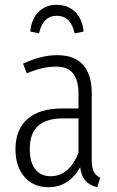

<svg xmlns="http://www.w3.org/2000/svg" viewBox="-20 -762 483 793"><path d="M213.9 -696.8Q157.7 -696.8 141.1 -624L105 -631.8Q109.9 -684.1 139.4 -713.1Q168.9 -742.2 213.9 -742.2Q259.8 -742.2 290 -713.1Q320.3 -684.1 325.2 -631.8L288.1 -624Q273.4 -696.8 213.9 -696.8ZM358.9 -100.1Q358.9 -68.8 367.4 -52.7Q376 -36.6 394 -27.8L381.8 11.2Q350.6 3.9 333.3 -15.4Q315.9 -34.7 311 -70.8Q264.2 11.2 180.2 11.2Q117.7 11.2 80.8 -31.7Q43.9 -74.7 43.9 -145Q43.9 -227.1 93.5 -270.5Q143.1 -314 234.9 -314H304.2V-374Q304.2 -431.2 281.7 -459Q259.3 -486.8 210.9 -486.8Q155.3 -486.8 90.8 -459L75.2 -499Q150.4 -534.2 215.8 -534.2Q288.1 -534.2 323.5 -493.7Q358.9 -453.1 358.9 -377.9ZM189 -34.2Q265.1 -34.2 304.2 -130.9V-272.9H240.2Q170.9 -272.9 137 -241.9Q103 -210.9 103 -147Q103 -91.3 125.7 -62.7Q148.4 -34.2 189 -34.2Z"/></svg>

Font: Fira Sans Compressed Light
Style: Regular
Weight: 300
Width: 1
Designer: Carrois Corporate & Edenspiekermann AG
Foundry: Carrois Corporate GbR & Edenspiekermann AG
Version: Version 4.203;PS 004.203;hotconv 1.0.88;makeotf.lib2.5.64775